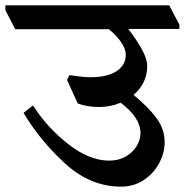

<svg xmlns="http://www.w3.org/2000/svg" viewBox="-60 -677 689 716"><path d="M609 -569H418Q448 -531 468.5 -494Q489 -457 489 -431Q489 -367 438 -323Q494 -277 524 -236Q554 -195 554 -147Q554 -107 533.5 -68.5Q513 -30 476 -5.5Q439 19 392 19Q277 19 183 -67Q89 -153 28 -256L63 -284Q115 -202 194 -140Q273 -78 347 -78Q382 -78 408.5 -93Q435 -108 449.5 -132Q464 -156 464 -181Q464 -238 390 -294Q352 -278 310 -278Q266 -278 230 -291L190 -379L199 -397Q206 -396 231 -392.5Q256 -389 277 -389Q340 -389 374.5 -411.5Q409 -434 409 -473Q409 -496 390.5 -521.5Q372 -547 346 -568H-3L-40 -639V-657H571L609 -585Z"/></svg>

Font: Martel
Style: Bold
Weight: 700
Designer: Dan Reynolds
Foundry: Dan Reynolds
Version: Version 1.001; ttfautohint (v1.1) -l 5 -r 5 -G 72 -x 0 -D la